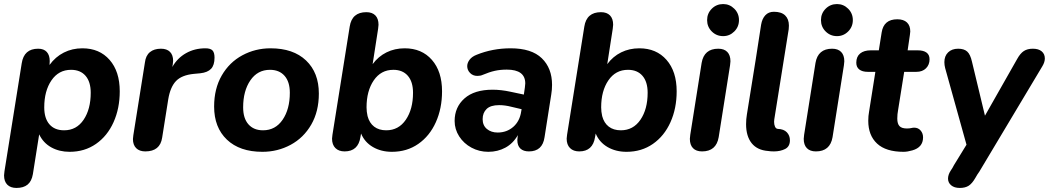

<svg xmlns="http://www.w3.org/2000/svg" viewBox="-25 -738 5168 946"><path d="M-5 126Q-4 116 -3 106L82 -426Q93 -498 163 -498Q191 -498 205.5 -482Q220 -466 220 -437Q220 -425 219 -418Q248 -458 289.5 -479Q331 -500 381 -500Q465 -500 515 -443Q565 -386 565 -288Q565 -204 534.5 -136Q504 -68 448 -29Q392 10 318 10Q267 10 227.5 -12Q188 -34 168 -76L137 120Q131 155 111 171.5Q91 188 56 188Q27 188 11 172Q-5 156 -5 126ZM422 -281Q422 -335 396.5 -364.5Q371 -394 325 -394Q264 -394 228.5 -342Q193 -290 193 -209Q193 -155 218.5 -125.5Q244 -96 291 -96Q352 -96 387 -148Q422 -200 422 -281Z M630 -53Q630 -58 632 -72L689 -430Q693 -464 713.5 -481Q734 -498 768 -498Q797 -498 812.5 -482.5Q828 -467 828 -438Q828 -433 826 -419L824 -408Q849 -452 891.5 -476Q934 -500 987 -500Q1012 -500 1022 -489.5Q1032 -479 1032 -454Q1032 -417 1015 -399Q998 -381 962 -377L930 -374Q870 -368 842 -338.5Q814 -309 804 -249L774 -60Q764 8 691 8Q662 8 646 -8Q630 -24 630 -53Z M1030 -213Q1030 -301 1067.5 -366Q1105 -431 1169 -465.5Q1233 -500 1308 -500Q1420 -500 1483 -440Q1546 -380 1546 -277Q1546 -189 1508.5 -124Q1471 -59 1407 -24.5Q1343 10 1268 10Q1156 10 1093 -50Q1030 -110 1030 -213ZM1403 -281Q1403 -335 1377 -364.5Q1351 -394 1305 -394Q1244 -394 1208.5 -342Q1173 -290 1173 -209Q1173 -155 1199 -125.5Q1225 -96 1271 -96Q1332 -96 1367.5 -148Q1403 -200 1403 -281Z M1754 -80 1751 -63Q1740 8 1673 8Q1644 8 1627.5 -8.5Q1611 -25 1611 -55Q1611 -60 1613 -74L1698 -607Q1709 -678 1780 -678Q1809 -678 1824.5 -662Q1840 -646 1840 -616Q1839 -606 1838 -596L1811 -422Q1839 -460 1879.5 -480Q1920 -500 1969 -500Q2053 -500 2103 -443Q2153 -386 2153 -288Q2153 -204 2122.5 -136Q2092 -68 2036 -29Q1980 10 1906 10Q1853 10 1812.5 -13.5Q1772 -37 1754 -80ZM2010 -281Q2010 -335 1984.5 -364.5Q1959 -394 1913 -394Q1852 -394 1816.5 -342Q1781 -290 1781 -209Q1781 -188 1786 -166Q1795 -132 1818.5 -114Q1842 -96 1878 -96Q1939 -96 1974.5 -148Q2010 -200 2010 -281Z M2215 -142Q2215 -210 2263.5 -253Q2312 -296 2402 -296Q2444 -296 2490 -286L2556 -272L2561 -306Q2563 -320 2563 -327Q2563 -395 2472 -395Q2440 -395 2413 -389Q2386 -383 2353 -369Q2342 -364 2327 -364Q2305 -364 2291 -378.5Q2277 -393 2277 -412Q2277 -428 2288.5 -443.5Q2300 -459 2323 -468Q2402 -500 2491 -500Q2594 -500 2644.5 -451Q2695 -402 2695 -320Q2695 -295 2691 -272L2658 -62Q2648 8 2581 8Q2554 8 2539 -6Q2524 -20 2524 -48Q2525 -59 2526 -69L2527 -73Q2503 -31 2465 -10.5Q2427 10 2381 10Q2336 10 2298 -10.5Q2260 -31 2237.5 -66Q2215 -101 2215 -142ZM2427 -85Q2472 -85 2504 -113Q2536 -141 2543 -189L2545 -200L2494 -212Q2463 -220 2434 -220Q2392 -220 2372.5 -201Q2353 -182 2353 -151Q2353 -120 2374 -102.5Q2395 -85 2427 -85Z M2910 -80 2907 -63Q2896 8 2829 8Q2800 8 2783.5 -8.5Q2767 -25 2767 -55Q2767 -60 2769 -74L2854 -607Q2865 -678 2936 -678Q2965 -678 2980.5 -662Q2996 -646 2996 -616Q2995 -606 2994 -596L2967 -422Q2995 -460 3035.5 -480Q3076 -500 3125 -500Q3209 -500 3259 -443Q3309 -386 3309 -288Q3309 -204 3278.5 -136Q3248 -68 3192 -29Q3136 10 3062 10Q3009 10 2968.5 -13.5Q2928 -37 2910 -80ZM3166 -281Q3166 -335 3140.5 -364.5Q3115 -394 3069 -394Q3008 -394 2972.5 -342Q2937 -290 2937 -209Q2937 -188 2942 -166Q2951 -132 2974.5 -114Q2998 -96 3034 -96Q3095 -96 3130.5 -148Q3166 -200 3166 -281Z M3374 -54Q3375 -64 3376 -74L3432 -428Q3444 -498 3514 -498Q3543 -498 3558.5 -482Q3574 -466 3574 -436Q3573 -426 3572 -416L3516 -62Q3504 8 3434 8Q3405 8 3389.5 -8Q3374 -24 3374 -54ZM3459 -639Q3459 -672 3482 -695Q3505 -718 3538 -718Q3570 -718 3593 -695Q3616 -672 3616 -639Q3616 -606 3593 -583Q3570 -560 3538 -560Q3505 -560 3482 -583Q3459 -606 3459 -639Z M3788 8Q3772 8 3760 6Q3706 2 3678.5 -32.5Q3651 -67 3651 -126Q3651 -151 3655 -174L3699 -448L3725 -616Q3730 -646 3746 -663Q3762 -680 3788 -680Q3825 -680 3843.5 -662Q3862 -644 3862 -612Q3862 -600 3861 -594L3790 -150Q3789 -146 3789 -138Q3789 -124 3793.5 -114Q3798 -104 3807 -103Q3837 -102 3852 -86Q3867 -70 3867 -47Q3867 -16 3843.5 -4Q3820 8 3788 8Z M3935 -54Q3936 -64 3937 -74L3993 -428Q4005 -498 4075 -498Q4104 -498 4119.5 -482Q4135 -466 4135 -436Q4134 -426 4133 -416L4077 -62Q4065 8 3995 8Q3966 8 3950.5 -8Q3935 -24 3935 -54ZM4020 -639Q4020 -672 4043 -695Q4066 -718 4099 -718Q4131 -718 4154 -695Q4177 -672 4177 -639Q4177 -606 4154 -583Q4131 -560 4099 -560Q4066 -560 4043 -583Q4020 -606 4020 -639Z M4253 -143Q4253 -167 4257 -188L4288 -384H4251Q4224 -384 4209 -395.5Q4194 -407 4194 -429Q4194 -459 4213 -474.5Q4232 -490 4265 -490H4305L4319 -578Q4329 -643 4396 -643Q4427 -643 4443.5 -627.5Q4460 -612 4460 -583Q4459 -574 4458 -565L4447 -490H4497Q4525 -490 4540 -479Q4555 -468 4555 -446Q4555 -419 4537.5 -401.5Q4520 -384 4490 -384H4430L4400 -196Q4396 -175 4396 -154Q4396 -128 4407 -116.5Q4418 -105 4443 -105Q4456 -105 4464.5 -107Q4473 -109 4479 -109Q4499 -109 4511 -95Q4523 -81 4523 -61Q4523 -12 4470 3Q4446 10 4427 10Q4340 10 4296.5 -30.5Q4253 -71 4253 -143Z M4646 142Q4646 123 4659 103L4668 89L4675 76L4737 -25L4632 -402Q4628 -417 4628 -432Q4628 -462 4646.5 -480Q4665 -498 4696 -498Q4725 -498 4740.5 -484Q4756 -470 4764 -434L4828 -168L4987 -448Q5002 -475 5019.5 -486.5Q5037 -498 5064 -498Q5092 -498 5107.5 -485Q5123 -472 5123 -450Q5123 -432 5111 -412L4800 108L4791 121L4781 138Q4765 166 4748 177Q4731 188 4704 188Q4677 188 4661.5 175Q4646 162 4646 142Z"/></svg>

Font: SN Pro Bold
Style: Bold Italic
Weight: 700
Italic angle: -9°
Designer: Tobias Whetton
Foundry: Supernotes
Version: Version 1.003